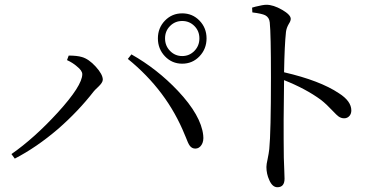

<svg xmlns="http://www.w3.org/2000/svg" viewBox="-20 -762 1586 805"><path d="M42 -97 28 -116Q124 -183 222 -290Q325 -403 325 -451Q325 -466 302 -484Q285 -499 261 -510L268 -529Q303 -529 323 -523Q352 -515 381.5 -482.5Q411 -450 411 -428Q411 -416 392 -398Q380 -387 374 -380Q308 -295 223 -221Q133 -144 42 -97ZM799 -139Q784 -139 775 -152Q769 -160 758 -189Q756 -194 755 -196Q680 -382 516 -515L531 -534Q639 -473 726 -381Q823 -278 832 -195Q835 -170 825 -154.5Q815 -139 799 -139ZM744 -706Q787 -706 816.5 -675.5Q846 -645 846 -601Q846 -557 816.5 -526Q787 -495 744 -495Q701 -495 671.5 -526Q642 -557 642 -601Q642 -645 671.5 -675.5Q701 -706 744 -706ZM744 -527Q774 -527 795 -548.5Q816 -570 816 -601Q816 -632 795 -653Q774 -674 744 -674Q714 -674 693 -653Q672 -632 672 -601Q672 -570 693 -548.5Q714 -527 744 -527Z M1143 23Q1122 23 1109 -7Q1097 -33 1097 -62Q1097 -73 1102 -95Q1107 -119 1109 -137Q1116 -208 1116 -438Q1116 -620 1111 -668Q1109 -689 1092 -698Q1078 -705 1038 -710L1037 -730Q1042 -731 1051 -734Q1083 -742 1097 -742Q1126 -742 1162.5 -721Q1199 -700 1199 -683Q1199 -674 1191 -662Q1181 -645 1179 -628Q1173 -574 1171 -459Q1322 -424 1401 -371Q1453 -338 1453 -299Q1453 -286 1446 -277Q1437 -266 1423 -266Q1410 -266 1399 -274Q1392 -279 1376 -296Q1349 -325 1326 -343Q1262 -390 1171 -426Q1168 -258 1170 -100Q1171 -78 1172 -45Q1173 -21 1173 -13Q1173 23 1143 23Z"/></svg>

Font: GenRyuMin TW R
Style: Regular
Weight: 400
Version: Version 1.501;PS 1;hotconv 16.6.51;makeotf.lib2.5.65220